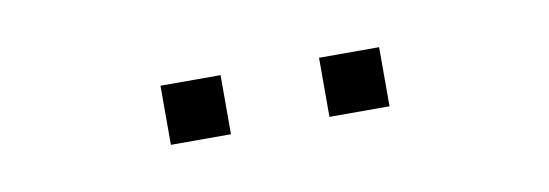

<svg xmlns="http://www.w3.org/2000/svg" viewBox="-25 -746 549 192"><g transform="rotate(-10 250.0 -650.0)"><path d="M300 -620V-680H361V-620ZM139 -620V-680H200V-620Z"/></g></svg>

Font: Nunito Sans 12pt ExtraLight 12pt ExtraLight
Style: Regular
Weight: 250
Version: Version 3.101;gftools[0.9.27]